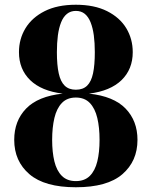

<svg xmlns="http://www.w3.org/2000/svg" viewBox="-20 -780 640 810"><path d="M300 10Q168.5 10 104.2 -45Q40 -100 40 -190Q40 -270 90.2 -322Q140.5 -374 244.5 -385Q154.5 -396 107.2 -442Q60 -488 60 -560Q60 -615.5 87.5 -660.8Q115 -706 168.5 -733Q222 -760 300 -760Q378 -760 431.8 -733Q485.5 -706 512.8 -660.8Q540 -615.5 540 -560Q540 -488 492.8 -442Q445.5 -396 355.5 -385Q459.5 -374 509.8 -322Q560 -270 560 -190Q560 -100 496.2 -45Q432.5 10 300 10ZM300 -16Q337 -16 359 -38Q381 -60 390.5 -99Q400 -138 400 -190Q400 -242 390.5 -282.2Q381 -322.5 359 -345.5Q337 -368.5 300 -368.5Q263 -368.5 241 -345.5Q219 -322.5 209.5 -282.2Q200 -242 200 -190Q200 -138 209.5 -99Q219 -60 241 -38Q263 -16 300 -16ZM300 -401.5Q330 -401.5 347.5 -418.5Q365 -435.5 372.5 -470.5Q380 -505.5 380 -560Q380 -599 375.8 -630.8Q371.5 -662.5 362.2 -685.8Q353 -709 337.8 -721.5Q322.5 -734 300 -734Q278 -734 262.5 -721.5Q247 -709 237.8 -685.8Q228.5 -662.5 224.2 -630.8Q220 -599 220 -560Q220 -505.5 227.8 -470.5Q235.5 -435.5 253 -418.5Q270.5 -401.5 300 -401.5Z"/></svg>

Font: Bodoni Moda 9pt
Style: Bold
Weight: 700
Designer: Owen Earl
Foundry: indestructible type
Version: Version 2.005